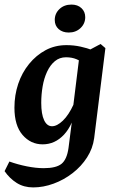

<svg xmlns="http://www.w3.org/2000/svg" viewBox="-32 -625 513 838"><path d="M113 193Q72 193 41 173.5Q10 154 -12 122L9 80Q45 93 85 101Q125 109 159 109Q213 109 236.5 90Q260 71 267 21L284 -112L285 -141L315 -384L407 -433L428 -415L379 -22Q373 23 348 62Q323 101 285 130.5Q247 160 202 176.5Q157 193 113 193ZM154 5Q102 5 66.5 -36Q31 -77 31 -155Q31 -210 47.5 -259Q64 -308 95 -346Q126 -384 167 -406Q208 -428 258 -428Q290 -428 319.5 -421.5Q349 -415 372 -406L342 -343Q322 -358 302 -366.5Q282 -375 256 -375Q228 -375 207.5 -358Q187 -341 173.5 -312Q160 -283 154 -247.5Q148 -212 148 -176Q148 -127 160.5 -100.5Q173 -74 195 -74Q217 -74 242.5 -98.5Q268 -123 289 -169L303 -162Q287 -80 247.5 -37.5Q208 5 154 5ZM268 -483Q241 -483 224 -498Q207 -513 207 -538Q207 -566 227.5 -585.5Q248 -605 280 -605Q307 -605 323.5 -589.5Q340 -574 340 -550Q340 -522 319.5 -502.5Q299 -483 268 -483Z"/></svg>

Font: Yrsa SemiBold
Style: Italic
Weight: 600
Italic angle: -7.10001°
Version: Version 2.004